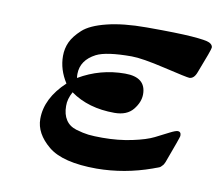

<svg xmlns="http://www.w3.org/2000/svg" viewBox="-59 -525 696 606"><g transform="rotate(10 289.0 -222.0)"><path d="M84 -112.8Q84 -178.7 146 -236.8Q120.1 -276.9 120.1 -320.8Q120.1 -344.7 129.6 -365.5Q139.2 -386.2 162.6 -407.7Q186 -429.2 238 -442.1Q290 -455.1 363.8 -455.1H372.1Q461.9 -455.1 509 -451.7Q556.2 -448.2 567.1 -442.6Q578.1 -437 578.1 -428.2Q578.1 -421.4 547.9 -344.2Q540 -322.3 524.9 -321.8Q517.1 -321.8 442.1 -339.4Q367.2 -356.9 334 -356.9Q252.9 -356.9 221.2 -340.8Q175.3 -316.9 174.8 -272.9Q174.8 -264.2 175.8 -259.8Q243.7 -299.8 323.2 -299.8Q390.1 -299.8 390.1 -245.1Q390.1 -220.2 370.6 -196Q351.1 -171.9 311 -171.9Q227.1 -171.9 169.9 -212.9Q156.7 -189 157.2 -167Q157.2 -140.1 168.7 -122.6Q180.2 -105 202.6 -98.4Q225.1 -91.8 242.4 -89.8Q259.8 -87.9 287.1 -87.9Q337.9 -87.9 382.3 -97.4Q426.8 -106.9 450.4 -118.9Q474.1 -130.9 492.7 -140.4Q511.2 -149.9 518.1 -149.9Q529.3 -149.9 528.8 -136.2Q528.8 -132.3 497.1 -46.9Q495.1 -43 493.7 -40Q492.2 -37.1 489.5 -34.7Q486.8 -32.2 485.4 -30.5Q483.9 -28.8 480.5 -27.3Q477.1 -25.9 475.6 -25.4Q474.1 -24.9 468.5 -22.9Q462.9 -21 460.9 -20Q375 10.7 286.1 11.2Q177.2 11.2 130.6 -27.3Q84 -65.9 84 -112.8Z"/></g></svg>

Font: CMU Serif Extra
Style: BoldSlanted
Weight: 700
Italic angle: -9.46001°
Version: Version 0.7.0